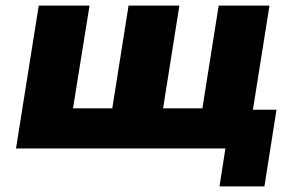

<svg xmlns="http://www.w3.org/2000/svg" viewBox="-20 -529 1052 684"><path d="M762 135 783 0H37L118 -509H299L240 -143H380L438 -509H619L561 -143H701L759 -509H940L881 -138H965L922 135Z"/></svg>

Font: Nunito Sans 6pt Black
Style: Italic
Weight: 900
Italic angle: -9°
Version: Version 3.101;gftools[0.9.27]